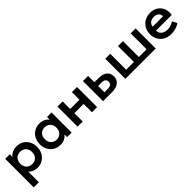

<svg xmlns="http://www.w3.org/2000/svg" viewBox="297 -1841 3378 3378"><g transform="rotate(-45 1986.0 -152.5)"><path d="M74 210V-500H187V-434Q216 -470.5 261.5 -492.8Q307 -515 371.5 -515Q444 -515 500.5 -481Q557 -447 589.2 -387.2Q621.5 -327.5 621.5 -250Q621.5 -194.5 603 -146.5Q584.5 -98.5 551 -62.2Q517.5 -26 471.2 -5.5Q425 15 369.5 15Q315.5 15 273.8 -3.8Q232 -22.5 201.5 -55V210ZM348 -97Q390.5 -97 423.5 -115.8Q456.5 -134.5 475.5 -168.8Q494.5 -203 494.5 -250Q494.5 -297 475.5 -331.5Q456.5 -366 423.2 -384.5Q390 -403 348 -403Q305.5 -403 272.5 -384.5Q239.5 -366 220.5 -331.5Q201.5 -297 201.5 -250Q201.5 -203 220.2 -168.8Q239 -134.5 272.2 -115.8Q305.5 -97 348 -97Z M937 15Q863.5 15 806.8 -19Q750 -53 717.5 -113Q685 -173 685 -250Q685 -308 703.5 -356.5Q722 -405 755.8 -440.5Q789.5 -476 835.8 -495.5Q882 -515 937 -515Q1009.5 -515 1059 -484Q1093 -463 1115 -433V-500H1227.5V0H1115V-67Q1093 -37 1059 -16Q1009.5 15 937 15ZM956 -97Q997.5 -97 1030 -115.8Q1062.5 -134.5 1081.5 -168.8Q1100.5 -203 1100.5 -250Q1100.5 -297 1081.5 -331.5Q1062.5 -366 1030 -384.5Q997.5 -403 956 -403Q914.5 -403 881.8 -384.5Q849 -366 830.2 -331.5Q811.5 -297 811.5 -250Q811.5 -203 830.2 -168.8Q849 -134.5 881.8 -115.8Q914.5 -97 956 -97Z M1375 0V-500H1503V-311.5H1733.5V-500H1861.5V0H1733.5V-207.5H1503V0Z M2009 0V-500H2137V-343.5H2241Q2340 -343.5 2397 -299.8Q2454 -256 2454 -171.5Q2454 -118 2427 -79.5Q2400 -41 2351 -20.5Q2302 0 2236 0ZM2137 -94H2222.5Q2271.5 -94 2296.8 -113.8Q2322 -133.5 2322 -171.5Q2322 -209 2298.5 -229.8Q2275 -250.5 2231 -250.5H2137Z M2564.5 0V-500H2687.5V-104H2880.5V-500H3003.5V-104H3196.5V-500H3319.5V0Z M3698 15Q3616.5 15 3555 -18.2Q3493.5 -51.5 3459.2 -111Q3425 -170.5 3425 -249.5Q3425 -307.5 3444.8 -356Q3464.5 -404.5 3500.8 -440.2Q3537 -476 3585.8 -495.5Q3634.5 -515 3692.5 -515Q3755.5 -515 3805 -492.8Q3854.5 -470.5 3887.2 -430.2Q3920 -390 3930.5 -347.8Q3941 -305.5 3941 -272Q3941 -246.5 3936.5 -219H3545.5Q3545.5 -218 3545.5 -217Q3545.5 -179 3564.5 -149.8Q3583.5 -120.5 3619.2 -103.8Q3655 -87 3703.5 -87Q3746.5 -87 3786 -99.5Q3825.5 -112 3859.5 -136.5L3904.5 -47Q3881 -28 3846 -14Q3811 0 3772.2 7.5Q3733.5 15 3698 15ZM3553 -310H3812.5Q3811 -360.5 3779 -389.2Q3747 -418 3689.5 -418Q3632.5 -418 3595.5 -389.2Q3558.5 -360.5 3553 -310Z"/></g></svg>

Font: Geologica EX Med
Style: Regular
Weight: 500
Designer: Sindre Bremnes, Frode Helland
Foundry: Monokrom Skriftforlag AS
Version: Version 1.010;gftools[0.9.28]